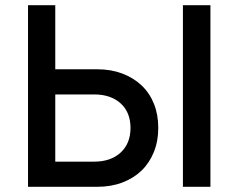

<svg xmlns="http://www.w3.org/2000/svg" viewBox="-20 -720 918 740"><path d="M88 0V-700H193V-453H355Q408 -453 451.5 -436.5Q495 -420 526 -390.5Q557 -361 573.5 -319.5Q590 -278 590 -227Q590 -176 573 -134Q556 -92 525.5 -62.5Q495 -33 451.5 -16.5Q408 0 354 0ZM791 -700V0H685V-700ZM193 -97H343Q407 -97 445 -132Q483 -167 483 -227Q483 -287 445 -321.5Q407 -356 343 -356H193Z"/></svg>

Font: NT Somic Medium
Style: Regular
Weight: 500
Designer: Ravid Balaliev — lead type designer, mastering
Michael Voronin — secret advisor, marketing
Ivan Kovalenko — best boy
Foundry: NT Type
Version: Version 0.7